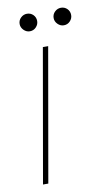

<svg xmlns="http://www.w3.org/2000/svg" viewBox="-76 -673 392 712"><g transform="rotate(-10 119.5 -317.0)"><path d="M27 0 115 -502H135L47 0ZM78 -568Q65 -568 55 -578Q45 -588 45 -601Q45 -615 55 -624.5Q65 -634 78 -634Q92 -634 101.5 -624.5Q111 -615 111 -601Q111 -588 101.5 -578Q92 -568 78 -568ZM206 -568Q193 -568 183 -578Q173 -588 173 -601Q173 -615 183 -624.5Q193 -634 206 -634Q220 -634 229.5 -624.5Q239 -615 239 -601Q239 -588 229.5 -578Q220 -568 206 -568Z"/></g></svg>

Font: DM Sans 16pt Thin
Style: Italic
Weight: 250
Italic angle: -10°
Version: Version 4.004;gftools[0.9.30]